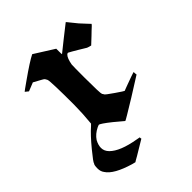

<svg xmlns="http://www.w3.org/2000/svg" viewBox="-194 -565 847 847"><g transform="rotate(-45 229.5 -141.5)"><path d="M8 90Q8 68 13 63Q13 57 50 12Q91 -38 120 -63L128 -71L129 -85Q133 -120 134 -182Q134 -325 129 -342Q129 -343 128 -344Q124 -352 121.5 -354.5Q119 -357 108 -363Q102 -366 97 -369L75 -381L35 -365L20 -377Q20 -378 60 -406Q132 -457 161 -471L253 -413V-396Q253 -378 254 -378L309 -422Q364 -466 365 -466Q365 -467 366.5 -465.5Q368 -464 370.5 -461Q373 -458 376 -454Q403 -419 426 -396L441 -380L438 -377Q438 -376 433 -371.5Q428 -367 419.5 -359Q411 -351 404 -344L372 -314Q353 -319 352 -320Q349 -322 319 -340Q289 -358 277 -364Q273 -364 269 -360Q258 -349 252 -316Q251 -306 251 -235Q251 -136 255 -129Q258 -126 260 -121Q263 -116 298 -92Q333 -68 335 -68L356 -76Q378 -84 400 -92L421 -99Q422 -99 422 -90L423 -82L334 -26Q246 28 243 28L200 -8Q156 -43 148 -43L138 -39Q109 -25 94 -2Q83 18 83 36Q83 56 99 72Q133 106 221 121Q235 124 237 124V129L238 133L193 160Q183 166 170.5 173.5Q158 181 152 184L146 188L130 184Q42 158 18 121Q8 108 8 90Z"/></g></svg>

Font: MathJax_Fraktur
Style: Bold
Weight: 700
Version: Version 1.1